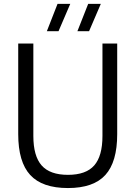

<svg xmlns="http://www.w3.org/2000/svg" viewBox="-20 -966 703 996"><path d="M332.5 9.5Q199 9.5 136.8 -58.2Q74.5 -126 74.5 -270V-740H153V-261Q153 -156.5 196 -107.8Q239 -59 332.5 -59Q426 -59 468.8 -107.8Q511.5 -156.5 511.5 -261V-740H588V-270Q588 -126 526.5 -58.2Q465 9.5 332.5 9.5ZM381.5 -804 437.5 -946H503L442 -804ZM223 -804 278.5 -946H344.5L283.5 -804Z"/></svg>

Font: Encode Sans SmCnd
Style: Regular
Weight: 400
Width: 4
Designer: Multiple Designers
Foundry: Impallari Type
Version: Version 3.002; ttfautohint (v1.8.3) -l 8 -r 50 -G 200 -x 14 